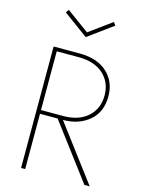

<svg xmlns="http://www.w3.org/2000/svg" viewBox="-142 -1064 847 1145"><g transform="rotate(15 281.0 -492.0)"><path d="M105 0V-750H266.1Q374.5 -750 436 -693.8Q497.6 -637.7 497.6 -545.9Q497.6 -449.7 433.6 -395.5Q369.6 -341.3 272 -341.3L528.8 0H496.1L239.3 -341.3H130.4V0ZM130.4 -727.1V-364.3H266.1Q363.3 -364.3 418.7 -414.3Q474.1 -464.4 474.1 -545.9Q474.1 -627.4 418.7 -677.2Q363.3 -727.1 266.1 -727.1ZM275.4 -853.5 122.6 -965.3 136.2 -984.4 275.4 -882.8 414.6 -984.4 428.2 -965.3Z"/></g></svg>

Font: Spartan MB Thin
Style: Regular
Weight: 100
Designer: Matt Bailey, Mirko Velimirovic
Foundry: Matt Bailey
Version: Version 1.005